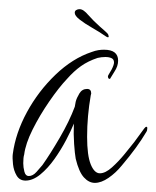

<svg xmlns="http://www.w3.org/2000/svg" viewBox="-20 -405 343 421"><path d="M36 -9Q23 -9 16.5 -20Q10 -31 8.5 -45Q7 -59 8 -67Q14 -113 39 -159Q64 -205 101.5 -241Q139 -277 181 -291Q189 -294 195.5 -295Q202 -296 208 -296Q239 -296 239 -272Q239 -260 231 -248L223 -235Q222 -232 220 -232Q218 -232 217 -235Q216 -238 218 -241Q220 -244 221.5 -247Q223 -250 225 -253Q230 -263 230 -268Q230 -275 224.5 -277.5Q219 -280 211 -280Q207 -280 202.5 -279.5Q198 -279 194 -278Q173 -271 157.5 -260Q142 -249 127 -232Q109 -213 88 -182.5Q67 -152 51.5 -121Q36 -90 33 -66Q31 -60 31 -47Q31 -38 33.5 -28.5Q36 -19 43 -19Q52 -19 60 -28Q68 -37 73 -43Q90 -67 111 -103Q132 -139 144 -171L146 -182Q148 -190 154 -200Q160 -210 171 -210Q180 -210 180 -200Q180 -199 179.5 -198Q179 -197 179 -196Q175 -173 173 -150.5Q171 -128 171 -105Q171 -64 179 -44.5Q187 -25 199 -25Q211 -25 225.5 -38Q240 -51 253.5 -67.5Q267 -84 274 -93L296 -123Q299 -127 301 -127Q303 -127 303 -124Q303 -119 301 -116Q291 -99 277.5 -80.5Q264 -62 247 -42Q234 -26 218 -15Q202 -4 188 -4Q175 -4 164 -16Q153 -28 146 -57Q144 -68 142.5 -89.5Q141 -111 142 -134Q136 -119 125 -98Q114 -77 99.5 -56.5Q85 -36 68.5 -22.5Q52 -9 36 -9ZM213.1 -324.6Q197.8 -335.1 181.7 -344.3Q165.6 -353.5 154.8 -362Q143.9 -370.4 143.9 -376.9Q143.9 -381.7 148 -383.3Q150.4 -384.9 154.4 -384.9Q159.2 -384.9 164 -381.3Q168.9 -377.7 172.9 -372.8Q185.7 -358.4 198.6 -347.1Q211.5 -335.9 215.5 -331.8Q217.9 -329.4 218.3 -325.4Q218.7 -321.4 213.1 -324.6Z"/></svg>

Font: Fuggles
Style: Regular
Weight: 400
Designer: Rob Leuschke
Foundry: Robert E. Leuschke
Version: Version 1.100; ttfautohint (v1.8.3)